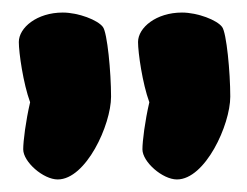

<svg xmlns="http://www.w3.org/2000/svg" viewBox="-20 -720 394 306"><path d="M80 -700C39 -700 10 -676 10 -653C10 -636 17 -587 28 -557C21 -527 17 -495 17 -482C17 -462 49 -434 72 -434C117 -434 157 -521 157 -566C157 -605 151 -668 144 -677C136 -688 105 -700 80 -700ZM334 -677C326 -688 295 -700 270 -700C229 -700 200 -676 200 -653C200 -636 207 -587 218 -557C211 -527 207 -495 207 -482C207 -462 239 -434 262 -434C307 -434 347 -521 347 -566C347 -605 341 -668 334 -677Z"/></svg>

Font: Manosque
Style: Regular
Weight: 400
Designer: Ariel Martín Pérez
Foundry: Ariel Martín Pérez
Version: Version 1.005;hotconv 1.0.109;makeotfexe 2.5.65596